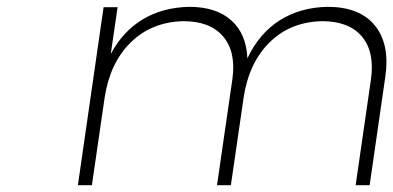

<svg xmlns="http://www.w3.org/2000/svg" viewBox="-20 -542 1151 562"><path d="M208 0 283.2 -521H324.2L304.2 -383.8Q339.4 -450.2 397.9 -485.4Q456.5 -520.5 534.2 -522Q612.8 -522 657 -482.4Q701.2 -442.9 704.1 -371.1Q738.3 -443.8 798.3 -482.2Q858.4 -520.5 939 -522Q1032.2 -522 1076.9 -467.8Q1121.6 -413.6 1107.9 -317.9L1062 0H1021L1065.9 -310.1Q1077.1 -390.1 1039.3 -435.1Q1001.5 -480 922.9 -480Q829.6 -478 768.8 -417.7Q708 -357.4 692.9 -254.9L655.8 0H615.2L660.2 -310.1Q671.4 -390.1 633.3 -435.1Q595.2 -480 517.1 -480Q423.8 -478 362.5 -417.7Q301.3 -357.4 286.1 -254.9L249 0Z"/></svg>

Font: Trueno UltraLight
Style: Italic
Weight: 250
Designer: Julieta Ulanovsky
Foundry: Julieta Ulanovsky
Version: Version 3.001b | FøM Fix